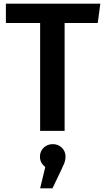

<svg xmlns="http://www.w3.org/2000/svg" viewBox="-20 -711 570 1043"><path d="M331 0H198V-586H12V-691H525L511 -586H331ZM265 312H198L226 196Q197 174 197 140Q197 111 217 91.5Q237 72 267 72Q296 72 316 91.5Q336 111 336 140Q336 156 330 174Q326 186 265 312Z"/></svg>

Font: Trujillo Medium
Style: Regular
Weight: 500
Designer: Fira Sans original fonts by bBox Type GmbH, Carrois Corporate GbR, & Edenspiekermann AG / Changes by Cristiano Sobral
Foundry: Fira Sans original fonts by bBox Type GmbH, Carrois Corporate GbR, & Edenspiekermann AG / Changes by Cristiano Sobral
Version: Version 4.301;October 17, 2021;FontCreator 14.0.0.2814 64-bi